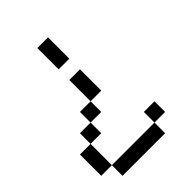

<svg xmlns="http://www.w3.org/2000/svg" viewBox="-221 -875 981 981"><g transform="rotate(-45 269.0 -384.5)"><path d="M307.7 -384.6H230.8V-538.5H307.7ZM384.6 -76.9V0H76.9V-76.9ZM76.9 -230.8V-76.9H0V-230.8ZM461.5 -153.8V-76.9H384.6V-153.8ZM153.8 -307.7V-230.8H76.9V-307.7ZM307.7 -769.2V-615.4H230.8V-769.2ZM230.8 -384.6V-307.7H153.8V-384.6Z"/></g></svg>

Font: Mintsoda - Lime Green 13x16
Style: Regular
Weight: 400
Designer: Mintsoda-15
Version: Version 1.0